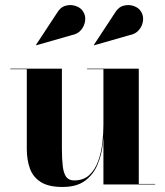

<svg xmlns="http://www.w3.org/2000/svg" viewBox="-20 -733 657 763"><path d="M228.5 10Q172.5 10 141.8 -9.8Q111 -29.5 98.8 -63.5Q86.5 -97.5 86.5 -141V-458H21V-460H226V-142Q226 -100 229.5 -72Q233 -44 243.2 -30Q253.5 -16 274.5 -16Q312 -16 335 -37.5Q358 -59 370.2 -93Q382.5 -127 386.8 -165.2Q391 -203.5 391 -237L393.5 -239.5Q393.5 -202.5 388.5 -159.5Q383.5 -116.5 367.2 -78Q351 -39.5 318 -14.8Q285 10 228.5 10ZM391 0V-458H326V-460H531.5V-2H596.5V0ZM124 -553 123 -554.5 205.5 -680Q219.5 -704.5 240.5 -710.2Q261.5 -716 281 -709.2Q300.5 -702.5 309.5 -688.5Q320.5 -672.5 318.5 -652Q316.5 -631.5 303 -614.8Q289.5 -598 265.5 -593.5ZM354 -553 353 -554.5 435.5 -680Q449.5 -704.5 470.8 -710.2Q492 -716 511.2 -709.2Q530.5 -702.5 539.5 -688.5Q550.5 -672.5 548.5 -652Q546.5 -631.5 533 -614.8Q519.5 -598 495.5 -593.5Z"/></svg>

Font: Bodoni Moda 96pt
Style: Bold
Weight: 700
Version: Version 2.005